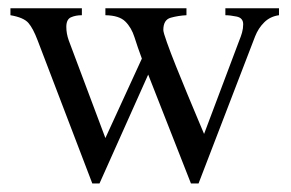

<svg xmlns="http://www.w3.org/2000/svg" viewBox="-20 -424 693 458"><path d="M645.5 -404.3V-387.7Q624.5 -384.8 610.4 -370.8Q596.2 -356.9 588.4 -336.9L453.6 13.7H435.5L333.5 -246.1L217.3 13.7H200.2L69.8 -327.6Q59.1 -356 47.9 -369.1Q36.6 -382.3 4.9 -387.7V-404.3H175.3V-387.7Q160.6 -387.7 149.4 -382.8Q138.2 -377.9 138.2 -359.9Q138.2 -343.8 144 -327.6L231.4 -94.7L318.4 -284.2Q308.1 -312 300.8 -335.2Q293.5 -358.4 278.8 -372.8Q264.2 -387.2 231.4 -387.7V-404.3H424.8V-387.7Q405.3 -386.7 387.5 -381.8Q369.6 -377 369.6 -352.5Q369.6 -346.7 378.2 -322.8Q386.7 -298.8 399.9 -265.9Q413.1 -232.9 427 -199.5Q440.9 -166 451.9 -139.9Q462.9 -113.8 466.8 -104.5L550.8 -327.6Q554.7 -336.9 557.4 -346.4Q560.1 -356 560.1 -366.2Q560.1 -381.3 544.4 -384.5Q528.8 -387.7 517.6 -387.7V-404.3Z"/></svg>

Font: Rohingya Solluk
Style: Regular
Weight: 400
Designer: SIL International
Foundry: SIL International
Version: Version 1.001